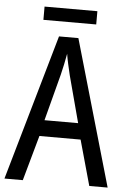

<svg xmlns="http://www.w3.org/2000/svg" viewBox="-58 -896 623 938"><g transform="rotate(5 253.5 -427.0)"><path d="M381 -854H122V-789H381ZM416 0H506L300 -715H205L0 0H90L152 -222H354ZM274 -530 335 -301H170L230 -530C238 -562 246 -600 252 -634C256 -605 267 -560 274 -530Z"/></g></svg>

Font: Noto Sans Bengali Condensed
Style: Regular
Weight: 400
Width: 3
Designer: Jelle Bosma - Monotype Design Team
Foundry: Monotype Imaging Inc.
Version: Version 2.003